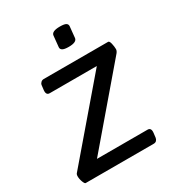

<svg xmlns="http://www.w3.org/2000/svg" viewBox="-169 -802 828 904"><g transform="rotate(-30 244.5 -349.5)"><path d="M283 -595Q259 -595 249.5 -601Q240 -607 241 -617L247 -677Q249 -699 294 -699Q318 -699 327 -693.5Q336 -688 335 -677L329 -617Q327 -595 283 -595ZM31 0Q26 0 20 -15.5Q14 -31 14 -46Q14 -57 19 -62L352 -451H96Q76 -451 79 -478L82 -503Q83 -511 89.5 -517Q96 -523 105 -523H455Q462 -523 466 -506Q470 -489 470 -475Q470 -466 462 -456L134 -72H409Q429 -72 426 -45L423 -20Q422 -12 416.5 -6Q411 0 401 0Z"/></g></svg>

Font: Asap
Style: Italic
Weight: 400
Italic angle: -6°
Designer: Pablo Cosgaya
Foundry: Omnibus-Type
Version: Version 3.001; ttfautohint (v1.8.3)